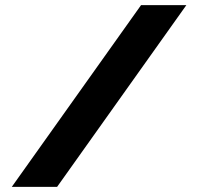

<svg xmlns="http://www.w3.org/2000/svg" viewBox="-20 -730 775 750"><path d="M531 -710 26 0H203L708 -710Z"/></svg>

Font: Raleway
Style: ExtraBold
Weight: 800
Designer: Matt McInerney, Pablo Impallari, Rodrigo Fuenzalida
Foundry: Matt McInerney, Pablo Impallari, Rodrigo Fuenzalida
Version: Version 3.000